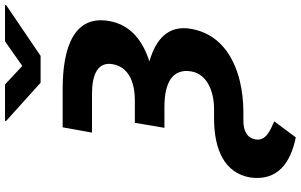

<svg xmlns="http://www.w3.org/2000/svg" viewBox="-237 -744 1200 766"><g transform="rotate(-90 363.0 -361.0)"><path d="M461 -197C450 -136 384 -107 310 -107H274C150 -107 56 -66 38 37C23 144 93 198 198 219L262 133C229 118 182 102 190 57C196 25 223 10 265 10H299C343 10 384 5 422 -4C528 -30 612 -90 631 -199C647 -292 587 -340 501 -365C582 -391 647 -439 662 -525C687 -664 560 -711 391 -711H238L217 -594H371C449 -594 500 -571 490 -512C479 -449 421 -423 344 -423H256L236 -305H320C416 -305 474 -273 461 -197ZM483 -872 409 -941H264L263 -937L416 -799H523L725 -936L726 -941H581Z"/></g></svg>

Font: Asimov
Style: XWidIt
Weight: 500
Designer: Google
Version: Version 2.000980; 2014